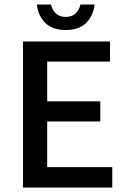

<svg xmlns="http://www.w3.org/2000/svg" viewBox="-20 -840 571 860"><path d="M191.4 -564V-386.2H429.2V-295.9H191.4V-91.3H482.9V0H83V-654.3H472.7V-564ZM208.5 -819.8Q213.9 -795.4 230.2 -779.8Q246.6 -764.2 274.4 -764.2Q302.2 -764.2 318.6 -779.8Q335 -795.4 340.3 -819.8H403.8Q397.9 -769 365.7 -737.3Q333.5 -705.6 274.4 -705.6Q215.3 -705.6 183.1 -737.3Q150.9 -769 145 -819.8Z"/></svg>

Font: Varta
Style: Bold
Weight: 700
Designer: Joana Correia, Viktoriya Grabowska, Eben Sorkin
Foundry: Sorkin Type
Version: Version 1.002; ttfautohint (v1.3) -l 8 -r 24 -G 200 -x 12 -H